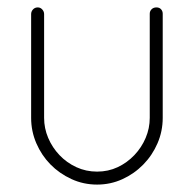

<svg xmlns="http://www.w3.org/2000/svg" viewBox="-20 -492 523 518"><path d="M242 6Q205 6 172.5 -9Q140 -24 116 -48.5Q92 -73 78 -105.5Q64 -138 64 -174V-454Q64 -461 69 -466.5Q74 -472 82 -472Q89 -472 94 -466.5Q99 -461 99 -454V-174Q99 -146 110 -120Q121 -94 140.5 -73.5Q160 -53 186 -41Q212 -29 242 -29Q272 -29 297.5 -41Q323 -53 342.5 -73.5Q362 -94 373 -120Q384 -146 384 -174V-455Q384 -462 389 -467Q394 -472 402 -472Q410 -472 414.5 -467Q419 -462 419 -455V-174Q419 -138 405 -105.5Q391 -73 366.5 -48Q342 -23 310 -8.5Q278 6 242 6Z"/></svg>

Font: AkaAcidDosis
Style: ExtraLight
Weight: 250
Designer: Edgar Tolentino, Pablo Impallari, Igino Marini, Aka-Acid
Foundry: Edgar Tolentino, Pablo Impallari, Igino Marini, Aka-Acid
Version: Version 1.007